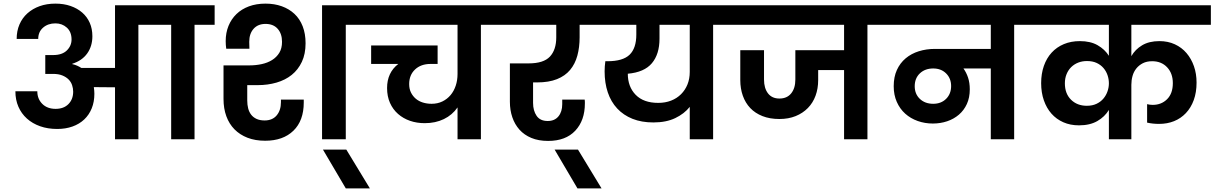

<svg xmlns="http://www.w3.org/2000/svg" viewBox="-20 -769 6705 1060"><path d="M273 -465Q323 -465 349 -490.5Q375 -516 375 -551Q375 -593 349 -616.5Q323 -640 286 -640Q245 -640 218 -616.5Q191 -593 191 -554H72Q72 -598 87.5 -634Q103 -670 131.5 -695.5Q160 -721 199 -735Q238 -749 286 -749Q332 -749 369.5 -736Q407 -723 434 -699.5Q461 -676 475.5 -643Q490 -610 490 -569Q490 -514 461.5 -474Q433 -434 379 -417V-415Q393 -412 405.5 -406.5Q418 -401 429 -394H615V-740H1165V-632H1054V0H925V-632H744V0H615V-287L498 -288Q501 -268 501 -251Q501 -207 486.5 -171Q472 -135 445 -109.5Q418 -84 380 -70.5Q342 -57 296 -57Q244 -57 201.5 -72Q159 -87 128.5 -114.5Q98 -142 81.5 -180Q65 -218 65 -265H186Q186 -223 213.5 -195.5Q241 -168 287 -168Q332 -168 358 -194.5Q384 -221 384 -263Q384 -281 378 -299Q372 -317 358.5 -330.5Q345 -344 324 -352.5Q303 -361 273 -361H230V-465H273Z M1444 8Q1389 8 1346.5 -8.5Q1304 -25 1274.5 -55Q1245 -85 1229.5 -127.5Q1214 -170 1214 -223V-408H1356Q1392 -408 1424.5 -415Q1457 -422 1482 -437.5Q1507 -453 1522 -477.5Q1537 -502 1537 -538Q1537 -583 1513 -610Q1489 -637 1446 -637Q1404 -637 1380 -610Q1356 -583 1356 -538Q1356 -528 1356.5 -519Q1357 -510 1357 -500H1229Q1226 -521 1226 -542Q1226 -588 1241.5 -626Q1257 -664 1285.5 -691.5Q1314 -719 1354.5 -734Q1395 -749 1446 -749Q1495 -749 1535.5 -734.5Q1576 -720 1605.5 -692.5Q1635 -665 1651 -624Q1667 -583 1667 -530Q1667 -471 1646.5 -427.5Q1626 -384 1590.5 -355.5Q1555 -327 1506.5 -313Q1458 -299 1403 -299H1345V-214Q1345 -191 1350 -171Q1355 -151 1366.5 -136Q1378 -121 1396.5 -112.5Q1415 -104 1441 -104Q1484 -104 1507.5 -132Q1531 -160 1531 -205V-219H1657V-203Q1657 -103 1600 -47.5Q1543 8 1444 8ZM1758 -740H2000V-632H1889V0H1758Z M1763 57H1892L2022 271H1889Z M1958 -740H2746V-632H2635V0H2506V-176Q2477 -134 2430.5 -111.5Q2384 -89 2325 -89Q2281 -89 2243.5 -102Q2206 -115 2177.5 -140Q2149 -165 2133 -201Q2117 -237 2117 -283Q2117 -368 2179 -416H2029V-518H2396V-416H2357Q2304 -416 2271.5 -385.5Q2239 -355 2239 -305Q2239 -278 2249 -258Q2259 -238 2275.5 -224Q2292 -210 2314.5 -203Q2337 -196 2363 -196Q2396 -196 2422.5 -209Q2449 -222 2467.5 -244Q2486 -266 2496 -296Q2506 -326 2506 -361V-632H1958Z M2704 -740H3278V-632H3180V-563Q3180 -508 3167.5 -462Q3155 -416 3127.5 -383Q3100 -350 3055 -332Q3010 -314 2945 -314H2923V-201Q2923 -158 2942.5 -129.5Q2962 -101 3004 -101Q3042 -101 3063 -126.5Q3084 -152 3084 -194V-219H3208Q3209 -212 3209 -207Q3209 -202 3209 -198Q3209 -104 3156 -47.5Q3103 9 3006 9Q2953 9 2913.5 -7.5Q2874 -24 2848 -53Q2822 -82 2808.5 -121.5Q2795 -161 2795 -207V-419H2898Q2981 -419 3016 -456.5Q3051 -494 3051 -563V-632H2704Z M3042 57H3171L3301 271H3168Z M3614 -201Q3653 -201 3685 -213.5Q3717 -226 3740 -249Q3763 -272 3775.5 -303Q3788 -334 3788 -372V-632H3621V-555Q3621 -470 3579 -420Q3537 -370 3446 -362Q3446 -290 3489.5 -245.5Q3533 -201 3614 -201ZM3237 -740H4028V-632H3917V0H3788V-179Q3758 -141 3708 -117Q3658 -93 3587 -93Q3522 -93 3472 -113Q3422 -133 3387.5 -170Q3353 -207 3335.5 -259Q3318 -311 3318 -375Q3318 -389 3319 -403Q3320 -417 3322 -431H3334Q3419 -431 3456 -467Q3493 -503 3493 -578V-632H3237Z M3986 -740H4880V-632H4769V0H4640V-382H4497V-327Q4497 -280 4482.5 -240.5Q4468 -201 4440 -172.5Q4412 -144 4372.5 -128Q4333 -112 4283 -112Q4230 -112 4189.5 -128Q4149 -144 4122 -172.5Q4095 -201 4081 -240.5Q4067 -280 4067 -327V-492H4198V-330Q4198 -282 4220 -253.5Q4242 -225 4283 -225Q4325 -225 4348 -253.5Q4371 -282 4371 -330V-492H4640V-632H3986Z M5132 -196Q5176 -196 5203.5 -223.5Q5231 -251 5231 -294Q5231 -336 5203.5 -363.5Q5176 -391 5132 -391Q5087 -391 5058.5 -364Q5030 -337 5030 -293Q5030 -250 5058.5 -223Q5087 -196 5132 -196ZM4838 -740H5690V-632H5579V0H5450V-391H5299Q5315 -369 5324.5 -340.5Q5334 -312 5334 -276Q5334 -230 5318 -195Q5302 -160 5274 -136Q5246 -112 5209 -99.5Q5172 -87 5130 -87Q5086 -87 5046.5 -101Q5007 -115 4977.5 -141.5Q4948 -168 4931 -206.5Q4914 -245 4914 -293Q4914 -344 4931.5 -382.5Q4949 -421 4980 -447Q5011 -473 5052.5 -486Q5094 -499 5141 -499H5450V-632H4838Z M6102 -162Q6079 -124 6038 -100.5Q5997 -77 5937 -77Q5889 -77 5850.5 -94Q5812 -111 5785 -141.5Q5758 -172 5743 -215Q5728 -258 5728 -310Q5728 -362 5743 -405Q5758 -448 5786 -478.5Q5814 -509 5853.5 -525.5Q5893 -542 5942 -542Q6000 -542 6039.5 -519.5Q6079 -497 6102 -461V-632H5648V-740H6665V-632H6226V-459Q6247 -496 6285.5 -519Q6324 -542 6381 -542Q6428 -542 6466 -524.5Q6504 -507 6530.5 -476Q6557 -445 6571.5 -403.5Q6586 -362 6586 -313Q6586 -259 6570.5 -216.5Q6555 -174 6527 -144.5Q6499 -115 6461.5 -100Q6424 -85 6379 -85Q6344 -85 6313 -92V-194Q6320 -192 6328 -191Q6336 -190 6344 -190Q6392 -190 6423.5 -221.5Q6455 -253 6455 -310Q6455 -364 6423.5 -397.5Q6392 -431 6341 -431Q6311 -431 6289.5 -420Q6268 -409 6253.5 -391Q6239 -373 6232.5 -349.5Q6226 -326 6226 -301V0H6102ZM5980 -185Q6011 -185 6034 -196Q6057 -207 6072 -225Q6087 -243 6094.5 -265Q6102 -287 6102 -309Q6102 -332 6094.5 -354Q6087 -376 6072 -393.5Q6057 -411 6034.5 -421.5Q6012 -432 5981 -432Q5955 -432 5933 -423.5Q5911 -415 5894.5 -399Q5878 -383 5868.5 -360Q5859 -337 5859 -309Q5859 -252 5893 -218.5Q5927 -185 5980 -185Z"/></svg>

Font: Poppins SemiBold
Style: Regular
Weight: 600
Designer: Ninad Kale (Devanagari), Jonny Pinhorn (Latin)
Foundry: Indian Type Foundry
Version: Version 3.002 2017